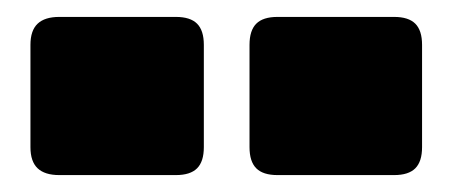

<svg xmlns="http://www.w3.org/2000/svg" viewBox="-20 -967 540 227"><path d="M446 -760H308Q291 -760 283 -768Q275 -776 275 -793V-914Q275 -931 283 -939Q291 -947 308 -947H446Q463 -947 471 -939Q479 -931 479 -914V-793Q479 -776 471 -768Q463 -760 446 -760ZM188 -760H50Q33 -760 24.5 -768Q16 -776 16 -793V-914Q16 -931 24.5 -939Q33 -947 50 -947H188Q205 -947 213 -939Q221 -931 221 -914V-793Q221 -776 213 -768Q205 -760 188 -760Z"/></svg>

Font: Bungee
Style: Regular
Weight: 400
Designer: David Jonathan Ross
Foundry: David Jonathan Ross
Version: Version 1.000;PS 1.0;hotconv 1.0.72;makeotf.lib2.5.5900